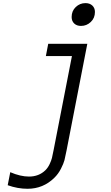

<svg xmlns="http://www.w3.org/2000/svg" viewBox="-20 -947 707 1228"><path d="M45.6 154.3Q110.7 182.3 165.4 182.3Q228.5 182.3 270.2 141.9Q286.5 125.7 297.2 103.2Q307.9 80.7 312.2 63.5Q316.4 46.2 323.6 9.1L440.1 -588.5H273.4L288.4 -666.7H538.4L405.6 15.6Q397.8 56 392.3 77.5Q386.7 99 369.8 132.2Q352.9 165.4 327.5 190.1Q255.9 260.4 156.2 260.4Q93.1 260.4 29.3 237.6ZM438.2 -837.9Q438.2 -877 464.5 -902Q490.9 -927.1 526.7 -927.1Q554 -927.1 570.6 -911.5Q587.2 -895.8 587.2 -870.4Q587.2 -831.4 560.5 -806.3Q533.9 -781.2 498 -781.2Q470.7 -781.2 454.4 -796.9Q438.2 -812.5 438.2 -837.9Z"/></svg>

Font: Monoid
Style: Italic
Weight: 400
Width: 4
Italic angle: -11°
Monospace: yes
Version: Version 0.61